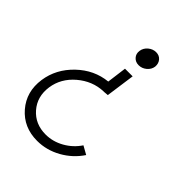

<svg xmlns="http://www.w3.org/2000/svg" viewBox="-197 -612 892 892"><g transform="rotate(45 249.0 -166.5)"><path d="M411.1 60.1Q376.5 112.3 320.6 143.6Q264.6 174.8 203.1 174.8Q114.3 174.8 59.8 111.8Q5.4 48.8 18.1 -40Q30.3 -123 94.5 -184.3Q158.7 -245.6 242.2 -253.9L254.9 -351.1H305.2L285.2 -208L263.2 -206.1H259.8H258.8Q189 -203.6 132.8 -155.8Q76.7 -107.9 66.9 -40Q57.1 29.3 99.1 77.6Q141.1 126 210 126Q257.3 126 300.3 101.8Q343.3 77.6 370.1 37.1ZM244.1 -457Q247.1 -478.5 264.6 -493.2Q282.2 -507.8 303.2 -507.8Q324.2 -507.8 336.7 -493.2Q349.1 -478.5 347.2 -457Q344.2 -436 326.9 -421.6Q309.6 -407.2 288.1 -407.2Q267.1 -407.2 254.2 -421.6Q241.2 -436 244.1 -457Z"/></g></svg>

Font: Human Sans Light
Style: Italic
Weight: 300
Italic angle: -8°
Designer: Tim Radville
Foundry: Continuum
Version: Version 1.000;FEAKit 1.0